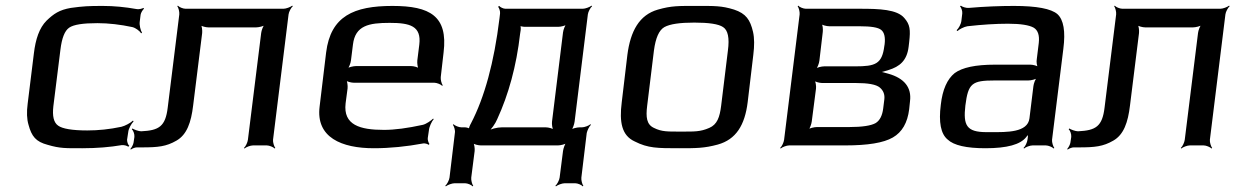

<svg xmlns="http://www.w3.org/2000/svg" viewBox="-20 -515 4393 680"><path d="M430 -20 434 -46C435 -60 446 -78 453 -85L451 -88C443 -80 423 -69 410 -66C368 -57 328 -53 289 -53C236 -53 201 -59 186 -70C170 -81 165 -104 169 -139L194 -339C199 -380 209 -406 225 -417C241 -428 274 -433 325 -433C365 -433 407 -428 449 -419C461 -416 475 -405 480 -397L483 -399C478 -407 473 -426 475 -439L478 -463C479 -470 486 -481 490 -484L488 -487C483 -484 470 -481 463 -483C424 -490 384 -494 344 -494C293 -494 275 -493 231 -487C190 -480 170 -466 145 -442C119 -416 106 -376 100 -326L78 -148C74 -118 75 -93 81 -73C92 -32 107 -13 149 -2C193 11 213 10 272 10C324 10 370 6 411 -1C418 -2 431 1 434 5L438 1C433 -2 430 -13 430 -20Z M456 -30 453 -10C452 -3 446 8 442 12L443 15C448 11 460 6 467 7H483C539 7 569 4 605 -17C642 -38 657 -82 664 -141L696 -398C697 -407 695 -424 691 -429L688 -427C693 -422 709 -418 718 -418H887C896 -418 914 -422 919 -427L918 -429C912 -424 906 -407 905 -398L858 -20C857 -11 850 4 844 9L846 11C851 6 867 0 876 0H925C934 0 948 6 953 11L955 9C951 4 946 -11 947 -20L1002 -464C1003 -473 1011 -488 1017 -493L1015 -495C1009 -490 993 -484 984 -484H637C628 -484 614 -490 610 -495L608 -493C612 -488 616 -473 615 -464L574 -134C566 -67 543 -53 480 -50C471 -50 455 -56 449 -60L447 -57C452 -53 457 -40 456 -30Z M1370 -494C1233 -494 1151 -458 1135 -329L1112 -138C1098 -28 1190 10 1304 10C1361 10 1420 4 1479 -7C1485 -8 1495 -5 1498 -2L1501 -5C1498 -8 1494 -20 1495 -26L1499 -53C1500 -66 1509 -85 1516 -93L1514 -95C1507 -88 1490 -76 1478 -73C1423 -61 1378 -55 1340 -55C1255 -55 1195 -72 1204 -149L1211 -202C1212 -211 1210 -228 1206 -233L1203 -231C1208 -226 1224 -222 1233 -222H1518C1527 -222 1542 -216 1546 -211L1548 -213C1544 -218 1540 -233 1541 -242L1551 -329C1567 -458 1503 -494 1370 -494ZM1360 -434C1432 -434 1473 -423 1465 -357L1458 -301C1457 -292 1459 -275 1463 -270L1465 -272C1461 -277 1445 -281 1436 -281H1241C1232 -281 1214 -277 1208 -272L1210 -270C1216 -275 1222 -292 1223 -301L1230 -357C1238 -425 1287 -434 1360 -434Z M1913 -64H1757C1741 -64 1717 -58 1707 -51L1709 -48C1719 -55 1735 -78 1741 -93C1781 -180 1809 -281 1822 -395L1824 -408C1825 -413 1824 -425 1822 -428L1818 -425C1821 -422 1833 -420 1839 -420H1957C1966 -420 1983 -424 1989 -429L1987 -431C1981 -426 1975 -409 1974 -400L1935 -84C1934 -75 1936 -58 1941 -53L1943 -55C1938 -60 1922 -64 1913 -64ZM1749 -450C1730 -294 1696 -170 1648 -78C1645 -73 1639 -60 1641 -56L1645 -58C1643 -61 1632 -64 1627 -64H1614C1605 -64 1591 -70 1586 -75L1584 -73C1588 -68 1593 -53 1591 -44L1572 114C1571 123 1563 138 1557 143L1559 145C1565 140 1581 134 1590 134H1627C1636 134 1650 140 1654 145L1656 143C1652 138 1648 123 1649 114L1661 20C1662 11 1660 -6 1655 -11L1653 -9C1657 -4 1674 0 1683 0H1956C1965 0 1982 -4 1988 -9L1986 -11C1981 -6 1975 11 1974 20L1962 114C1961 123 1953 138 1947 143L1949 145C1955 140 1971 134 1980 134H2017C2026 134 2040 140 2044 145L2046 143C2042 138 2038 123 2039 114L2058 -44C2060 -53 2067 -68 2073 -73L2071 -75C2066 -70 2050 -64 2041 -64H2033C2024 -64 2006 -60 2001 -55L2003 -53C2008 -58 2014 -75 2015 -84L2062 -464C2063 -473 2071 -488 2077 -493L2075 -495C2069 -490 2053 -484 2044 -484H1770C1762 -484 1751 -490 1748 -494L1744 -491C1748 -487 1752 -475 1751 -467L1749 -450Z M2648 -321C2652 -353 2652 -380 2647 -402C2637 -445 2622 -467 2580 -481C2535 -495 2510 -494 2447 -494C2384 -494 2359 -495 2310 -481C2244 -462 2213 -405 2202 -321L2182 -153C2173 -82 2182 -35 2228 -14C2275 10 2309 10 2385 10C2446 10 2474 10 2522 -3C2587 -21 2618 -72 2628 -153L2648 -321ZM2534 -140C2529 -100 2520 -74 2492 -62C2460 -48 2439 -49 2392 -49C2345 -49 2324 -48 2296 -62C2270 -74 2267 -100 2272 -140L2296 -336C2302 -381 2314 -408 2333 -419C2353 -430 2388 -435 2439 -435C2490 -435 2525 -430 2541 -419C2558 -408 2564 -381 2558 -336L2534 -140Z M3198 -349 3200 -366C3205 -410 3203 -428 3183 -451C3157 -482 3094 -484 3026 -484H2834C2825 -484 2811 -490 2807 -495L2805 -493C2809 -488 2813 -473 2812 -464L2757 -20C2756 -11 2749 4 2743 9L2745 11C2750 6 2766 0 2775 0H2974C3053 0 3109 -9 3142 -28C3175 -47 3194 -80 3200 -128L3203 -157C3209 -205 3183 -238 3126 -254C3115 -257 3099 -262 3090 -262V-258C3099 -258 3114 -263 3127 -267C3166 -279 3192 -300 3198 -349ZM3009 -280H2899C2890 -280 2873 -276 2867 -271L2869 -269C2875 -274 2881 -291 2882 -300L2894 -402C2895 -411 2894 -428 2889 -433L2887 -431C2891 -426 2908 -422 2917 -422H3024C3065 -422 3090 -418 3101 -409C3112 -400 3116 -383 3113 -358L3112 -352C3104 -288 3080 -280 3009 -280ZM3108 -131C3105 -106 3096 -88 3081 -79C3065 -70 3034 -65 2987 -65H2873C2864 -65 2846 -61 2841 -56L2843 -54C2848 -59 2854 -76 2855 -85L2870 -201C2871 -210 2869 -227 2864 -232L2862 -230C2867 -225 2883 -221 2892 -221H3011C3054 -221 3083 -216 3096 -205C3109 -194 3114 -180 3112 -163L3108 -131Z M3706 -20 3746 -342C3754 -404 3747 -445 3725 -465C3703 -484 3652 -494 3571 -494C3523 -494 3469 -492 3411 -487C3402 -486 3387 -491 3383 -495L3380 -492C3385 -488 3389 -475 3388 -467L3385 -442C3384 -430 3375 -414 3368 -408L3371 -405C3377 -411 3394 -420 3406 -422C3459 -428 3507 -431 3550 -431C3595 -431 3625 -426 3641 -417C3656 -408 3662 -390 3659 -363L3652 -306C3650 -297 3652 -280 3657 -275L3659 -277C3655 -282 3638 -286 3629 -286H3504C3435 -286 3388 -276 3361 -256C3335 -235 3318 -198 3312 -144C3304 -82 3312 -41 3336 -21C3358 0 3403 10 3470 10C3547 10 3594 -3 3615 -30C3617 -34 3623 -38 3624 -41L3620 -42C3620 -39 3621 -31 3620 -27L3619 -20C3618 -11 3611 4 3605 9L3607 11C3612 6 3628 0 3637 0H3684C3693 0 3707 6 3712 11L3714 9C3710 4 3705 -11 3706 -20ZM3399 -141C3409 -220 3422 -230 3503 -230H3622C3631 -230 3649 -234 3654 -239L3653 -241C3647 -236 3641 -219 3640 -210L3626 -96C3620 -45 3544 -47 3492 -47H3474C3403 -47 3391 -71 3399 -141Z M3774 -30 3771 -10C3770 -3 3764 8 3760 12L3761 15C3766 11 3778 6 3785 7H3801C3857 7 3887 4 3923 -17C3960 -38 3975 -82 3982 -141L4014 -398C4015 -407 4013 -424 4009 -429L4006 -427C4011 -422 4027 -418 4036 -418H4205C4214 -418 4232 -422 4237 -427L4236 -429C4230 -424 4224 -407 4223 -398L4176 -20C4175 -11 4168 4 4162 9L4164 11C4169 6 4185 0 4194 0H4243C4252 0 4266 6 4271 11L4273 9C4269 4 4264 -11 4265 -20L4320 -464C4321 -473 4329 -488 4335 -493L4333 -495C4327 -490 4311 -484 4302 -484H3955C3946 -484 3932 -490 3928 -495L3926 -493C3930 -488 3934 -473 3933 -464L3892 -134C3884 -67 3861 -53 3798 -50C3789 -50 3773 -56 3767 -60L3765 -57C3770 -53 3775 -40 3774 -30Z"/></svg>

Font: Gamestation Storm Oblique 
Style: Italic
Weight: 400
Designer: Jonas Hecksher
Foundry: Jonas Hecksher, Playtypeª, e-types AS
Version: Version 1.003